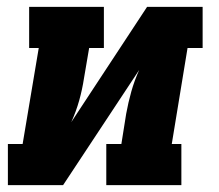

<svg xmlns="http://www.w3.org/2000/svg" viewBox="-20 -540 640 560"><path d="M3 0V-120H46L93 -400H65V-520H283V-400H240L225 -312Q220 -279 211 -247Q202 -215 188 -184L409 -520H571V-400H527L481 -120H509V0H290V-120H334L348 -208Q354 -241 363 -273Q372 -305 386 -336L164 0Z"/></svg>

Font: Iosevka Etoile Heavy Oblique
Style: Regular
Weight: 900
Italic angle: -9°
Designer: Belleve Invis
Foundry: Belleve Invis
Version: Version 15.5.2; ttfautohint (v1.8.4)